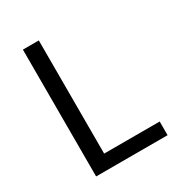

<svg xmlns="http://www.w3.org/2000/svg" viewBox="-174 -847 891 961"><g transform="rotate(-30 271.5 -366.5)"><path d="M101 0V-733H193V-79H514V0Z"/></g></svg>

Font: Noto Sans TC Thin
Style: Regular
Weight: 400
Version: Version 2.004-H2;hotconv 1.0.118;makeotfexe 2.5.65603